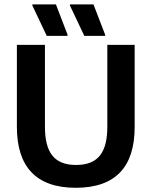

<svg xmlns="http://www.w3.org/2000/svg" viewBox="-20 -858 702 890"><path d="M292.5 -691.7 293.3 -696.7 239.2 -837.5H130V-832.5L196.7 -691.7ZM467.5 -691.7V-696.7L413.3 -837.5H304.2V-832.5L370.8 -691.7ZM330.8 12.5C518.3 12.5 604.2 -87.5 604.2 -269.2V-650H477.5V-271.7C477.5 -156.7 439.2 -93.3 332.5 -93.3C226.7 -93.3 188.3 -156.7 188.3 -271.7V-650H58.3V-269.2C58.3 -87.5 145.8 12.5 330.8 12.5Z"/></svg>

Font: Familjen Grotesk SemiBold
Style: Regular
Weight: 600
Designer: Anders Wikstroem, Jonas Baeckman, Matilda Gysing, Kristian Moeller
Foundry: Familjen STHLM AB
Version: Version 2.000